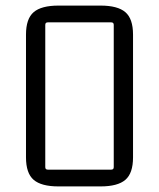

<svg xmlns="http://www.w3.org/2000/svg" viewBox="-20 -661 569 687"><path d="M73 -98V-537Q73 -594 100.5 -617.5Q128 -641 189 -641H340Q401 -641 428.5 -617.5Q456 -594 456 -537V-98Q456 -41 428.5 -17.5Q401 6 340 6H189Q128 6 100.5 -17.5Q73 -41 73 -98ZM378 -581H151Q142 -581 142 -572V-63Q142 -54 151 -54H378Q387 -54 387 -63V-572Q387 -581 378 -581Z"/></svg>

Font: Gemunu Libre Light
Style: Regular
Weight: 300
Designer: Puspanada Ekanayake, Sola Matas, Pathum Egodawatta, Kosala Senevirathne
Foundry: mooniak
Version: Version 1.100